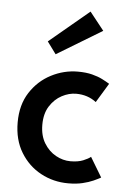

<svg xmlns="http://www.w3.org/2000/svg" viewBox="-50 -695 480 744"><g transform="rotate(5 190.0 -323.0)"><path d="M243.5 12Q185.5 12 136.5 -14.5Q87.5 -41 57.8 -90Q28 -139 28 -206.5Q28 -275 59.2 -323.2Q90.5 -371.5 140 -397Q189.5 -422.5 243.5 -422.5Q275.5 -422.5 299 -416.5Q322.5 -410.5 339.2 -402Q356 -393.5 368 -386L322.5 -311Q289.5 -336.5 244.5 -336.5Q216.5 -336.5 188.8 -321.8Q161 -307 142.5 -278Q124 -249 124 -205.5Q124 -163.5 142 -134Q160 -104.5 187.8 -89.2Q215.5 -74 244.5 -74Q274 -74 293.8 -82Q313.5 -90 323 -98L369 -21.5Q357.5 -15 340.2 -7.2Q323 0.5 299 6.2Q275 12 243.5 12ZM151.5 -482 117 -529 272 -658.5 327.5 -588.5Z"/></g></svg>

Font: Lucymar Sans Medium
Style: Regular
Weight: 500
Foundry: The League of Moveable Type (original font) / Main changes by Cristiano Sobral with portions from Mirco Monsees
Version: Version 2.001;August 30, 2020;FontCreator 13.0.0.2681 64-bit